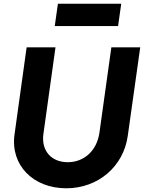

<svg xmlns="http://www.w3.org/2000/svg" viewBox="-20 -999 773 1031"><path d="M336 12C507 12 643 -105 666 -269L733 -745H578L514 -287C500 -188 430 -128 344 -128C255 -128 201 -190 213 -279L278 -745H123L58 -277C35 -113 157 12 336 12ZM274 -859H614L631 -979H291Z"/></svg>

Font: Mluvka ExtraBold
Style: Italic
Weight: 800
Italic angle: -8°
Designer: Modified by Jiří Krblich, Original typeface by Gumpita Rahayu
Foundry: Gumpita Rahayu & Jiří Krblich
Version: Version 2.000;Glyphs 3.1.1 (3134)